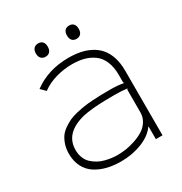

<svg xmlns="http://www.w3.org/2000/svg" viewBox="-185 -929 1017 1075"><g transform="rotate(-30 323.0 -391.5)"><path d="M518.1 -319.8 522.9 -325.2Q489.7 -330.1 439.9 -330.1Q377.9 -330.1 342.8 -328.1Q277.8 -324.7 233.9 -314.9Q98.1 -280.3 98.1 -171.9Q98.1 -143.6 107.4 -120.4Q116.7 -97.2 133.1 -82.3Q149.4 -67.4 168.7 -56.6Q188 -45.9 210.4 -40.3Q232.9 -34.7 252 -32.2Q271 -29.8 289.1 -29.8Q313.5 -29.8 341.3 -33.7Q369.1 -37.6 401.1 -48.1Q433.1 -58.6 458.7 -74Q484.4 -89.4 501.2 -115.2Q518.1 -141.1 518.1 -172.9ZM561 -418V0H518.1V-81.1H516.1Q485.4 -37.6 423.3 -13.2Q361.3 11.2 288.1 11.2Q239.7 11.2 198.7 1Q157.7 -9.3 125 -30.5Q92.3 -51.8 73.7 -87.9Q55.2 -124 55.2 -171.9Q55.2 -203.1 63.5 -229Q71.8 -254.9 84.7 -273.7Q97.7 -292.5 119.1 -307.6Q140.6 -322.8 161.4 -332.5Q182.1 -342.3 211.9 -349.1Q241.7 -356 265.6 -359.6Q289.6 -363.3 323 -365.2Q356.4 -367.2 378.4 -367.7Q400.4 -368.2 432.1 -368.2Q481.9 -368.2 522.9 -360.8L518.1 -366.2V-415Q518.1 -466.3 502.4 -502.9Q486.8 -539.6 458.7 -559.8Q430.7 -580.1 396.7 -589.1Q362.8 -598.1 320.8 -598.1Q269 -598.1 217 -583.7Q165 -569.3 124 -539.1L94.2 -568.8Q189 -639.2 320.8 -639.2Q361.3 -639.2 395.5 -632.6Q429.7 -626 460.9 -609.9Q492.2 -593.8 513.9 -568.8Q535.6 -543.9 548.3 -505.6Q561 -467.3 561 -418ZM252.9 -751Q252.9 -731 242.9 -719.5Q232.9 -708 214.8 -708Q196.3 -708 186 -719.5Q175.8 -731 175.8 -751Q175.8 -771 186 -782.5Q196.3 -793.9 214.8 -793.9Q233.4 -793.9 243.2 -782.7Q252.9 -771.5 252.9 -751ZM453.1 -751Q453.1 -731 443.1 -719.5Q433.1 -708 415 -708Q396.5 -708 386.7 -719.2Q377 -730.5 377 -751Q377 -771.5 386.7 -782.7Q396.5 -793.9 415 -793.9Q433.6 -793.9 443.4 -782.7Q453.1 -771.5 453.1 -751Z"/></g></svg>

Font: Sinkin Sans 200 X Light
Style: Regular
Weight: 200
Designer: Keith Bates
Foundry: K-Type
Version: Sinkin Sans (version 1.0)  by Keith Bates   •   © 2014   www